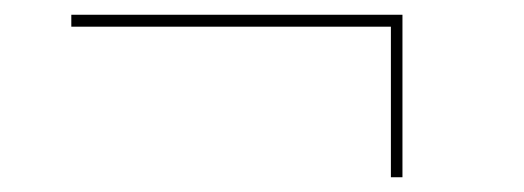

<svg xmlns="http://www.w3.org/2000/svg" viewBox="-20 -347 707 259"><path d="M507.3 -107.9H522.9V-327.1H76.2V-311H507.3Z"/></svg>

Font: Now Thin
Style: Regular
Weight: 100
Designer: Alfredo Marco Pradil
Foundry: Alfredo Marco Pradil
Version: Version 1.200;hotconv 1.0.109;makeotfexe 2.5.65596